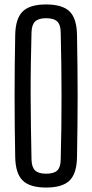

<svg xmlns="http://www.w3.org/2000/svg" viewBox="-20 -827 410 854"><path d="M185.2 7.2Q112.6 7.2 80.8 -24.2Q49 -55.6 47.7 -127.8Q46.3 -197.9 45.6 -265.4Q44.9 -332.9 44.9 -399.9Q44.9 -466.9 45.6 -534.4Q46.3 -601.9 47.7 -672Q49 -744.5 80.8 -775.9Q112.6 -807.2 185.2 -807.2Q257.9 -807.2 289.7 -775.9Q321.4 -744.5 322.5 -672Q323.7 -601.7 324.5 -534Q325.3 -466.3 325.3 -399.6Q325.3 -332.8 324.5 -265.3Q323.7 -197.9 322.5 -127.8Q321.4 -55.6 289.7 -24.2Q257.9 7.2 185.2 7.2ZM185.2 -54.4Q219.5 -54.4 234.5 -68.6Q249.5 -82.9 250 -116.5Q252.1 -188.6 252.9 -259.9Q253.7 -331.2 253.7 -402.1Q253.7 -472.9 252.7 -543.3Q251.7 -613.6 250 -683.3Q249.5 -717.2 234.4 -731.6Q219.3 -746 185.2 -746Q151.5 -746 136.4 -731.6Q121.2 -717.2 120.2 -683.3Q118.2 -613.6 117.2 -543.3Q116.1 -472.9 116.3 -402.1Q116.5 -331.2 117.6 -259.9Q118.6 -188.6 120.2 -116.5Q121.2 -82.9 136.4 -68.6Q151.5 -54.4 185.2 -54.4Z"/></svg>

Font: Big Shoulders Thin
Style: Regular
Weight: 100
Designer: Patric King
Foundry: XO Type Co
Version: Version 2.002